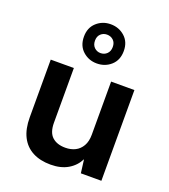

<svg xmlns="http://www.w3.org/2000/svg" viewBox="-149 -926 923 1046"><g transform="rotate(20 312.5 -403.5)"><path d="M265 12Q204 12 160.5 -11Q117 -34 94 -79Q71 -124 71 -192V-526H205V-209Q205 -153 232.5 -127.5Q260 -102 309 -102Q341 -102 366 -114.5Q391 -127 406 -153Q421 -179 421 -218V-526H556V0H437L427 -78Q406 -36 365 -12Q324 12 265 12ZM313 -592Q266 -592 232 -622.5Q198 -653 198 -706Q198 -758 232 -788.5Q266 -819 313 -819Q361 -819 395 -788.5Q429 -758 429 -706Q429 -653 395 -622.5Q361 -592 313 -592ZM313 -652Q335 -652 350 -666.5Q365 -681 365 -706Q365 -731 350 -745Q335 -759 313 -759Q292 -759 277 -745Q262 -731 262 -706Q262 -681 277 -666.5Q292 -652 313 -652Z"/></g></svg>

Font: DM Sans 9pt
Style: Bold
Weight: 700
Designer: Colophon Foundry, Jonny Pinhorn
Foundry: Colophon Foundry
Version: Version 4.004;gftools[0.9.30]